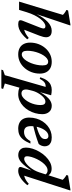

<svg xmlns="http://www.w3.org/2000/svg" viewBox="820 -1576 1004 2683"><g transform="rotate(90 1321.5 -235.0)"><path d="M151 -106.5 118.5 0H3L188.5 -612.5Q179.5 -622 169 -630.2Q158.5 -638.5 146.2 -646.5Q134 -654.5 119.5 -661.5L126.5 -685L320.5 -717H337L169 -216.5L166.5 -222Q195.5 -282 225.2 -326Q255 -370 285 -398.8Q315 -427.5 346.2 -441.8Q377.5 -456 409.5 -456Q459 -456 480 -434.2Q501 -412.5 501 -378Q501 -360 495.5 -336.8Q490 -313.5 478.5 -283.5L382.5 -37L368.5 -69.5Q390 -69 412.5 -76Q435 -83 459.5 -98Q484 -113 511 -135.5L530 -113.5Q489.5 -67.5 453.2 -39.8Q417 -12 384 0Q351 12 320 12Q280.5 12 268.8 -1.8Q257 -15.5 270 -49L365 -290.5Q372 -309.5 375.2 -321.2Q378.5 -333 378.5 -341.5Q378.5 -353.5 371.2 -360.8Q364 -368 346.5 -368Q324.5 -368 298.5 -350.2Q272.5 -332.5 245.8 -298.8Q219 -265 194.5 -216.5Q170 -168 151 -106.5Z M844 -456.5Q897.5 -456.5 934.2 -436Q971 -415.5 990 -378.2Q1009 -341 1009 -290.5Q1009 -229.5 988.8 -175Q968.5 -120.5 932 -78.2Q895.5 -36 846.8 -12Q798 12 741 12Q687.5 12 650.5 -8.5Q613.5 -29 594.8 -66.2Q576 -103.5 576 -154Q576 -215 596.2 -269.8Q616.5 -324.5 652.8 -366.5Q689 -408.5 737.8 -432.5Q786.5 -456.5 844 -456.5ZM742 -38Q765.5 -38 787.8 -55.2Q810 -72.5 829.2 -102.2Q848.5 -132 863.2 -169.5Q878 -207 886.2 -247.8Q894.5 -288.5 894.5 -328Q894.5 -369.5 881.8 -388Q869 -406.5 842.5 -406.5Q819 -406.5 796.8 -389.2Q774.5 -372 755.2 -342.5Q736 -313 721.2 -275.2Q706.5 -237.5 698.2 -196.8Q690 -156 690 -116.5Q690 -75 703 -56.5Q716 -38 742 -38Z M1239.5 -149.5Q1234 -129.5 1232.2 -116.2Q1230.5 -103 1230.5 -94Q1230.5 -67 1244.5 -50.2Q1258.5 -33.5 1289 -33.5Q1310.5 -33.5 1333 -48.2Q1355.5 -63 1376.2 -89.2Q1397 -115.5 1413.2 -149.2Q1429.5 -183 1439 -221.2Q1448.5 -259.5 1448.5 -298.5Q1448.5 -333.5 1437 -350.8Q1425.5 -368 1399 -368Q1382 -368 1363.8 -357.5Q1345.5 -347 1328 -328.8Q1310.5 -310.5 1294.8 -287Q1279 -263.5 1267.2 -237.8Q1255.5 -212 1249 -187ZM1162 -46.5H1217.5L1147.5 199L1223.5 223L1215 247.5H953.5L961.5 223.5L1031 199L1195 -371.5Q1193.5 -371.5 1192.2 -371.5Q1191 -371.5 1189.5 -371.5Q1168 -371.5 1150.5 -365Q1133 -358.5 1116.5 -340.8Q1100 -323 1081.5 -288.5L1060 -297Q1080.5 -358.5 1107.5 -393.2Q1134.5 -428 1167 -442.2Q1199.5 -456.5 1237.5 -456.5Q1258 -456.5 1275 -454.2Q1292 -452 1312 -448L1260 -263L1255 -268.5Q1288.5 -335 1322.2 -376.2Q1356 -417.5 1390 -437Q1424 -456.5 1458 -456.5Q1514.5 -456.5 1545.2 -419.2Q1576 -382 1576 -325Q1576 -274.5 1562.2 -225.5Q1548.5 -176.5 1523.5 -133.8Q1498.5 -91 1463.8 -58.2Q1429 -25.5 1386.5 -6.8Q1344 12 1296 12Q1249.5 12 1212.8 -2.5Q1176 -17 1162 -46.5Z M1881 -410Q1857 -410 1836 -396Q1815 -382 1798 -357.5Q1781 -333 1768.8 -301.8Q1756.5 -270.5 1749.8 -235.8Q1743 -201 1743 -167Q1743 -113.5 1764.2 -91.5Q1785.5 -69.5 1823.5 -69.5Q1849.5 -69.5 1871.5 -77.8Q1893.5 -86 1913.5 -105.2Q1933.5 -124.5 1953 -158.5H1987Q1959 -92.5 1928.2 -55.2Q1897.5 -18 1861.2 -3Q1825 12 1779.5 12Q1730 12 1695 -6Q1660 -24 1641.8 -58.2Q1623.5 -92.5 1623.5 -141.5Q1623.5 -195.5 1637.8 -243.2Q1652 -291 1677.8 -330Q1703.5 -369 1738 -397.5Q1772.5 -426 1813.5 -441.2Q1854.5 -456.5 1899 -456.5Q1944 -456.5 1971.8 -443.5Q1999.5 -430.5 2012.2 -408.5Q2025 -386.5 2025 -359.5Q2025 -336.5 2016 -313.2Q2007 -290 1992 -274Q1960.5 -262 1926.8 -250.8Q1893 -239.5 1858 -229.2Q1823 -219 1787.8 -210Q1752.5 -201 1718 -193L1720 -235Q1772 -249.5 1808 -262.5Q1844 -275.5 1866.8 -287.5Q1889.5 -299.5 1901.8 -311.8Q1914 -324 1918.8 -337Q1923.5 -350 1923.5 -365.5Q1923.5 -379.5 1918.8 -389.2Q1914 -399 1904.8 -404.5Q1895.5 -410 1881 -410Z M2423.5 -357Q2417 -375.5 2401.5 -387Q2386 -398.5 2362.5 -398.5Q2331.5 -398.5 2302.2 -377.5Q2273 -356.5 2248 -322.5Q2223 -288.5 2204 -249.5Q2185 -210.5 2174.5 -174Q2164 -137.5 2164 -111.5Q2164 -90.5 2174 -81Q2184 -71.5 2202.5 -71.5Q2216.5 -71.5 2236 -81.2Q2255.5 -91 2277 -109.5Q2298.5 -128 2319.5 -154Q2340.5 -180 2358.5 -212.2Q2376.5 -244.5 2388.5 -281L2493.5 -609.5Q2485 -619.5 2474.2 -629Q2463.5 -638.5 2451.5 -646.8Q2439.5 -655 2426.5 -661.5L2433 -685L2626.5 -717H2643L2424 -36L2405.5 -69Q2427 -68.5 2450.2 -75.2Q2473.5 -82 2498.5 -97Q2523.5 -112 2549.5 -136L2568.5 -114.5Q2510 -46 2460.8 -17Q2411.5 12 2368.5 12Q2334.5 12 2321.5 0Q2308.5 -12 2317.5 -37L2373 -201H2381.5Q2340.5 -135.5 2307.5 -94Q2274.5 -52.5 2247.5 -29.5Q2220.5 -6.5 2196 2.5Q2171.5 11.5 2148 11.5Q2117.5 11.5 2093.8 -0.2Q2070 -12 2056.5 -36Q2043 -60 2043 -96.5Q2043 -139.5 2058.2 -188.2Q2073.5 -237 2101 -284.2Q2128.5 -331.5 2165.8 -370Q2203 -408.5 2246.8 -431.8Q2290.5 -455 2338 -455Q2375 -455 2400.2 -439.2Q2425.5 -423.5 2444.5 -389Z"/></g></svg>

Font: Newsreader 16pt 16pt SemiBold
Style: Italic
Weight: 600
Italic angle: -17°
Version: Version 1.003